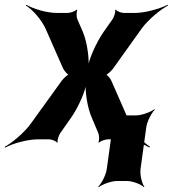

<svg xmlns="http://www.w3.org/2000/svg" viewBox="-72 -582 722 802"><path d="M274 -449 251 -502C247 -511 247 -533 251 -540L248 -542C243 -535 221 -528 211 -528H165C121 -528 65 -546 38 -562L36 -559C63 -543 101 -500 118 -463L192 -295C196 -287 211 -268 219 -268V-272C211 -272 192 -253 186 -245L57 -66C30 -28 -22 15 -52 31L-51 35C-21 18 42 0 86 0H133C143 0 163 7 166 14L169 12C166 5 174 -17 179 -25L224 -89C256 -134 286 -204 291 -243H287C282 -204 292 -134 312 -89L339 -25C342 -17 344 5 339 12L342 14C347 7 369 0 379 0H426C469 0 525 18 552 34L555 31C528 15 489 -28 472 -65L393 -245C390 -253 375 -272 367 -272V-268C375 -268 394 -287 400 -295L520 -463C547 -500 599 -543 630 -559L628 -562C597 -546 535 -528 492 -528H445C435 -528 415 -535 412 -542L409 -540C412 -533 404 -511 399 -503L361 -449C329 -403 298 -332 293 -293H297C302 -332 293 -404 274 -449ZM515 124 539 -50C542 -74 561 -111 575 -124L573 -126C558 -114 520 -100 496 -100H455C431 -100 395 -114 384 -126L382 -124C392 -111 401 -74 398 -50L374 124C371 148 352 185 338 198L340 200C355 188 393 174 417 174H458C482 174 518 188 529 200L531 198C521 185 512 148 515 124Z"/></svg>

Font: Asimov
Style: EdgeIt
Weight: 500
Designer: Google
Version: Version 2.000980: 2014